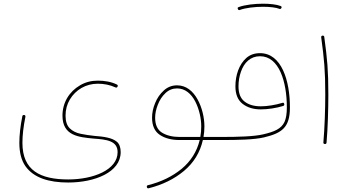

<svg xmlns="http://www.w3.org/2000/svg" viewBox="-20 -770 1908 1037"><path d="M84.5 1.5C84.5 54.7 95.7 96.7 117.7 127.9C162.1 190.4 243.7 215.8 348.6 215.8C490.2 215.8 631.8 161.1 631.8 51.8C631.8 26.4 625 7.8 611.8 -3.9C585 -26.9 539.1 -32.2 489.7 -36.1C463.9 -38.6 439.5 -42.5 415.5 -47.4C391.6 -52.2 372.1 -62 356.9 -76.7C341.8 -91.3 334 -114.3 334 -145.5C334 -177.7 341.8 -207 357.4 -232.9C388.7 -285.2 443.8 -317.9 508.3 -317.9C541 -317.9 574.7 -311.5 603.5 -297.9C605 -297.4 606.4 -296.9 607.9 -296.9C610.8 -296.9 613.3 -298.3 614.7 -301.8C615.7 -303.7 616.2 -305.2 616.2 -306.6C616.2 -309.6 614.7 -312 611.3 -313.5C580.6 -328.6 543.9 -334.5 508.3 -334.5C473.1 -334.5 440.9 -326.2 412.1 -309.1C354 -275.4 317.4 -215.8 317.4 -145.5C317.4 -36.6 404.8 -29.3 485.4 -21.5C555.7 -16.6 615.2 -9.8 615.2 51.8C615.2 147.9 483.4 199.2 348.6 199.2C197.3 199.2 101.1 150.9 101.1 1.5C101.1 -38.6 106.4 -85.4 117.2 -139.2V-141.6C117.2 -146 114.7 -148.4 110.4 -148.9H108.4C104 -148.9 101.6 -146.5 100.6 -142.1C89.8 -87.4 84.5 -39.6 84.5 1.5Z M1058.6 -13.7C1043.5 48.8 1010.7 100.6 960.9 142.1C910.6 183.1 850.6 212.4 779.8 230C775.4 231 772.9 233.4 772.9 237.3C772.9 238.3 772.9 239.3 773.4 240.7C774.4 245.1 776.9 247.1 780.3 247.1C781.2 247.1 782.2 247.1 783.7 246.6C857.9 228 921.4 196.8 974.1 152.8C1026.9 108.4 1060.5 53.2 1075.7 -13.7H1174.3C1179.7 -13.7 1182.6 -16.6 1182.6 -22C1182.6 -27.3 1179.7 -30.3 1174.3 -30.3H1079.1C1082.5 -48.8 1084 -67.9 1084 -87.4C1084 -134.3 1071.8 -188.5 1046.9 -233.4C1022 -278.3 985.4 -309.1 936.5 -309.1C908.7 -309.1 884.8 -299.8 864.7 -281.2C844.2 -262.7 828.6 -240.2 817.9 -213.4C806.6 -186.5 801.3 -160.2 801.3 -134.3C801.3 -90.8 815.4 -60.1 843.3 -41.5C871.1 -22.9 906.7 -13.7 950.2 -13.7ZM950.2 -30.3C911.6 -30.3 880.4 -38.1 855.5 -53.2C830.6 -68.4 817.9 -95.7 817.9 -134.3C817.9 -156.7 822.8 -180.2 832.5 -204.6C841.8 -229 855.5 -250 873.5 -267.1C891.6 -284.2 912.6 -292.5 936.5 -292.5C980 -292.5 1012.7 -263.7 1034.7 -221.7C1056.2 -179.7 1066.9 -129.9 1066.9 -87.4C1066.9 -67.9 1065.4 -48.8 1062 -30.3Z M1166 -22C1166 -16.6 1168.9 -13.7 1174.3 -13.7C1267.6 -13.7 1352.5 -15.6 1405.3 -27.8C1503.9 -51.3 1545.9 -82 1545.9 -189.9C1545.9 -334 1501 -482.9 1384.3 -482.9C1354.5 -482.9 1330.1 -474.1 1310.5 -457C1271 -421.9 1251.5 -363.8 1251.5 -303.7C1251.5 -260.3 1264.6 -229 1290.5 -209C1316.4 -189 1349.1 -179.2 1388.7 -179.2C1425.8 -179.2 1472.2 -186 1509.8 -197.8C1513.7 -199.2 1515.6 -201.7 1515.6 -205.1C1515.6 -206.1 1515.6 -207 1515.1 -208.5C1514.2 -212.9 1512.2 -215.3 1508.8 -215.3C1507.3 -215.3 1506.3 -214.8 1504.9 -214.4C1468.3 -203.1 1423.3 -195.8 1388.7 -195.8C1352.5 -195.8 1323.2 -204.1 1301.3 -221.2C1279.3 -237.8 1268.1 -265.1 1268.1 -303.7C1268.1 -331.1 1272.5 -357.4 1281.2 -382.3C1298.3 -432.1 1333 -466.3 1384.3 -466.3C1487.8 -466.3 1529.3 -327.6 1529.3 -189.9C1529.3 -155.8 1524.9 -129.4 1516.6 -111.3C1499 -74.2 1462.4 -58.6 1401.4 -44.4C1351.1 -32.7 1267.6 -30.3 1174.3 -30.3C1168.9 -30.3 1166 -27.3 1166 -22ZM1264.6 -721.2C1266.1 -717.3 1268.6 -715.3 1271.5 -715.3C1272.9 -715.3 1273.9 -715.8 1275.4 -716.3C1306.2 -727.5 1355.5 -733.4 1400.9 -733.4C1437.5 -733.4 1471.2 -729.5 1489.3 -722.2C1490.2 -721.7 1491.2 -721.2 1492.2 -721.2C1494.6 -721.2 1498.5 -723.6 1500 -727.1C1500.5 -728.5 1501 -730 1501 -731C1501 -734.4 1499 -736.3 1495.1 -737.8C1473.1 -746.1 1438 -750 1400.9 -750C1354.5 -750 1303.2 -744.1 1269.5 -731.9C1265.6 -731 1263.7 -729 1263.7 -725.6C1263.7 -724.1 1264.2 -722.7 1264.6 -721.2Z M1714.8 -568.4C1731 -448.7 1736.8 -389.6 1736.8 -259.3C1736.8 -180.7 1733.4 -79.1 1726.6 -1V0.5C1726.6 4.9 1729 7.3 1734.4 7.8H1735.8C1740.2 7.8 1743.2 5.4 1743.7 0C1750.5 -79.6 1753.4 -180.2 1753.4 -259.3C1753.4 -390.6 1747.6 -451.2 1731.4 -570.3C1731 -575.2 1728 -577.6 1723.6 -577.6H1722.2C1717.3 -577.1 1714.8 -574.2 1714.8 -569.8V-568.4Z"/></svg>

Font: Mikhak Thin
Style: Regular
Weight: 100
Designer: Amin Abedi
Version: Version 3.2